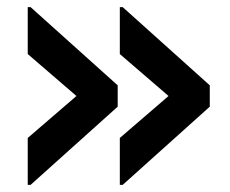

<svg xmlns="http://www.w3.org/2000/svg" viewBox="-20 -578 646 540"><path d="M317 -58V-190L454 -308L317 -426V-558H325L570 -338V-278L325 -58ZM58 -58V-190L195 -308L58 -426V-558H66L311 -338V-278L66 -58Z"/></svg>

Font: Kufam SemiBold
Style: Regular
Weight: 600
Designer: Wael Morcos, Artur Schmal
Foundry: Original Type
Version: Version 1.300; ttfautohint (v1.8.3)